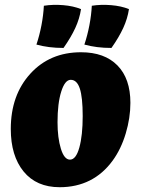

<svg xmlns="http://www.w3.org/2000/svg" viewBox="-20 -771 594 801"><path d="M25 -233Q25 -374 106.5 -463.5Q188 -553 318 -553Q416 -553 470 -498Q524 -443 524 -342Q524 -279 504.5 -214Q485 -149 450 -101Q410 -46 354.5 -18Q299 10 229 10Q132 10 78.5 -55.5Q25 -121 25 -233ZM325 -287Q325 -365 313 -401.5Q301 -438 275 -438Q251 -438 235.5 -389Q220 -340 220 -261Q220 -196 234 -150.5Q248 -105 272 -105Q297 -105 311 -155.5Q325 -206 325 -287ZM318 -733Q312 -693 294 -654Q276 -615 245 -571Q213 -571 185.5 -574.5Q158 -578 132 -585Q145 -624 153 -666Q161 -708 163 -747Q201 -753 243.5 -749.5Q286 -746 318 -733ZM518 -733Q512 -693 494 -654Q476 -615 445 -571Q413 -571 385.5 -574.5Q358 -578 332 -585Q345 -624 353 -666Q361 -708 363 -747Q401 -753 443.5 -749.5Q486 -746 518 -733Z"/></svg>

Font: Atma
Style: Bold
Weight: 700
Designer: Gregori Vincens, Jeremie Hornus, Riccardo Olocco, Yoann Minet.
Foundry: black foundry
Version: Version 1.102;PS 1.100;hotconv 1.0.86;makeotf.lib2.5.63406